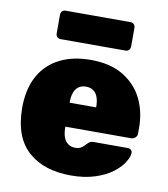

<svg xmlns="http://www.w3.org/2000/svg" viewBox="-83 -803 775 884"><g transform="rotate(10 304.5 -361.5)"><path d="M307 10Q182 10 108.5 -54.5Q35 -119 33 -252Q33 -256 33 -262.5Q33 -269 33 -272Q36 -355 69.5 -412.5Q103 -470 163.5 -500Q224 -530 306 -530Q398 -530 458.5 -493.5Q519 -457 549 -396.5Q579 -336 579 -261V-233Q579 -223 571 -215Q563 -207 552 -207H244Q244 -207 244 -205Q244 -203 244 -201Q244 -177 250.5 -158.5Q257 -140 271 -129.5Q285 -119 305 -119Q318 -119 327 -123Q336 -127 343 -133.5Q350 -140 355 -146Q364 -155 369.5 -157.5Q375 -160 387 -160H544Q553 -160 559.5 -154Q566 -148 565 -139Q564 -121 548 -95.5Q532 -70 500.5 -46Q469 -22 420 -6Q371 10 307 10ZM244 -319H368V-321Q368 -348 361 -367Q354 -386 340 -395.5Q326 -405 306 -405Q286 -405 272 -395.5Q258 -386 251 -367Q244 -348 244 -321ZM153 -600Q142 -600 136 -606.5Q130 -613 130 -623V-710Q130 -720 136 -726.5Q142 -733 153 -733H456Q466 -733 472 -726.5Q478 -720 478 -710V-623Q478 -613 472 -606.5Q466 -600 456 -600Z"/></g></svg>

Font: Rubik ExtraBold
Style: Regular
Weight: 800
Designer: Hubert and Fischer
Foundry: Hubert and Fischer
Version: Version 2.300;gftools[0.9.30]